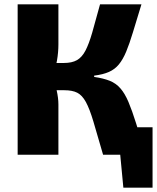

<svg xmlns="http://www.w3.org/2000/svg" viewBox="-20 -710 720 881"><path d="M680 -126V0H455V-126ZM680 -7V151H546L531 -7ZM629 -690Q606 -615 590 -562Q574 -509 559 -473Q544 -437 525.5 -414.5Q507 -392 480 -380Q453 -368 412 -363V-357Q454 -351 483 -339.5Q512 -328 532.5 -304.5Q553 -281 569.5 -242Q586 -203 604.5 -144Q623 -85 649 0H453Q426 -94 408.5 -152.5Q391 -211 374 -242Q357 -273 334.5 -284.5Q312 -296 275 -296L273 -421Q310 -421 333 -434Q356 -447 372 -477.5Q388 -508 403 -560Q418 -612 439 -690ZM248 -690V-506Q248 -470 241.5 -432.5Q235 -395 222 -362Q232 -331 240 -295.5Q248 -260 248 -231V0H61V-690ZM322 -421V-296H202V-421Z"/></svg>

Font: Exo 2 ExtraBold
Style: Regular
Weight: 800
Designer: Natanael Gama
Foundry: Natanael Gama
Version: Version 2.010